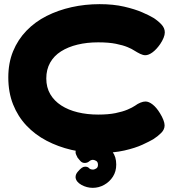

<svg xmlns="http://www.w3.org/2000/svg" viewBox="-20 -718 833 925"><path d="M457 19Q388 19 324 4Q260 -11 204.5 -40Q149 -69 107.5 -113Q66 -157 43 -215Q20 -273 20 -345Q20 -415 43 -471Q66 -527 107.5 -570Q149 -613 204.5 -641Q260 -669 325 -683.5Q390 -698 460 -698Q526 -698 578 -686Q630 -674 665.5 -658.5Q701 -643 719 -632Q741 -618 757.5 -600.5Q774 -583 774 -562Q774 -550 768 -535.5Q762 -521 752 -506Q734 -480 715 -466Q696 -452 680 -452Q669 -452 655.5 -458.5Q642 -465 626 -475Q616 -482 594.5 -491Q573 -500 538.5 -507Q504 -514 453 -514Q399 -514 353.5 -503Q308 -492 274 -470.5Q240 -449 221.5 -416Q203 -383 203 -340Q203 -297 222 -264.5Q241 -232 275 -210Q309 -188 354.5 -177Q400 -166 453 -166Q502 -166 536.5 -173Q571 -180 594.5 -190Q618 -200 631 -209Q643 -218 656.5 -223.5Q670 -229 681 -229Q697 -229 715.5 -214.5Q734 -200 751 -172Q761 -156 767 -140.5Q773 -125 773 -114Q773 -94 756.5 -77.5Q740 -61 718 -47Q701 -37 666.5 -21Q632 -5 579.5 7Q527 19 457 19ZM427 187Q398 187 372 172.5Q346 158 344 136Q344 121 355 109Q366 96 374 90.5Q382 85 390 85Q403 85 409 92Q415 99 429 99Q434 99 443 94Q452 89 452 76Q452 62 443 57Q434 52 428 52Q418 52 409.5 59.5Q401 67 388 67Q376 67 367.5 58Q359 49 354 42Q350 34 347 27.5Q344 21 344 15Q344 0 357.5 -11.5Q371 -23 390.5 -29Q410 -35 428 -35Q451 -35 477 -23Q503 -11 521.5 13Q540 37 540 75Q540 108 524 133Q508 158 482 172.5Q456 187 427 187Z"/></svg>

Font: Fredoka SemiExpanded
Style: Bold
Weight: 700
Width: 6
Designer: Ben Nathan
Foundry: Milena B. Brandão, Ben Nathan
Version: Version 2.001